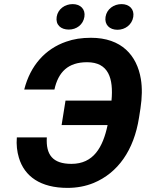

<svg xmlns="http://www.w3.org/2000/svg" viewBox="-20 -905 711 935"><path d="M98 -469H245C264 -555 312 -602 404 -602C509 -602 533 -523 523 -415H299L280 -296H504C481 -187 435 -107 328 -107C236 -107 203 -152 208 -236H62C59 -200 63 -167 72 -137C99 -46 177 10 309 10C354 10 397 2 436 -14C554 -63 632 -173 657 -332L664 -377C672 -430 673 -478 666 -520C647 -635 572 -721 423 -721C378 -721 338 -715 302 -702C201 -667 128 -587 98 -469ZM256 -823C250 -784 276 -761 315 -761C353 -761 385 -785 391 -823C397 -860 372 -885 334 -885C296 -885 262 -861 256 -823ZM494 -823C488 -785 513 -760 552 -760C590 -760 623 -785 629 -823C635 -860 610 -885 572 -885C534 -885 500 -861 494 -823Z"/></svg>

Font: Asimov Pro
Style: BdObl
Weight: 700
Designer: Google
Version: Version 2.000980; 2014